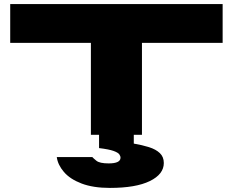

<svg xmlns="http://www.w3.org/2000/svg" viewBox="-20 -660 1140 940"><path d="M432 109Q436 114 452 127Q468 140 512 140Q570 140 570 112Q570 104 564 95.5Q558 87 536 79Q514 71 465 65V0H425V-450H30V-640H1070V-450H675V0H635V43Q676 50 709.5 60.5Q743 71 762.5 89.5Q782 108 782 138Q782 193 713.5 226.5Q645 260 518 260Q436 260 379.5 238.5Q323 217 293 182Q263 147 258 109Z"/></svg>

Font: Syne ExtraBold
Style: Regular
Weight: 800
Designer: Lucas Descroix
Foundry: Bonjour Monde
Version: Version 2.200; ttfautohint (v1.8.4)